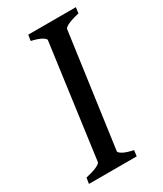

<svg xmlns="http://www.w3.org/2000/svg" viewBox="-161 -678 627 740"><g transform="rotate(-30 153.0 -307.5)"><path d="M302.2 -589.4Q271.5 -582.5 253.4 -574.2Q235.4 -565.9 234.4 -559.1L164.6 -55.7Q163.6 -49.8 178.2 -41.3Q192.9 -32.7 224.6 -25.9L221.2 0H8.8L12.7 -25.9Q43.5 -32.7 61.3 -40.8Q79.1 -48.8 80.6 -55.7L148.9 -559.1Q149.9 -564.9 135.3 -573.7Q120.6 -582.5 89.8 -589.4L93.8 -615.2H305.7Z"/></g></svg>

Font: Gentium Book Basic
Style: Italic
Weight: 400
Italic angle: -8°
Designer: J. Victor Gaultney and Annie Olsen
Foundry: SIL International
Version: Version 1.102; 2013; Maintenance release